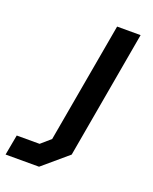

<svg xmlns="http://www.w3.org/2000/svg" viewBox="-279 -574 691 868"><g transform="rotate(20 66.0 -140.0)"><path d="M-126 120H-16L30 80L132 -498H245L137 116L17 218H-144Z"/></g></svg>

Font: Chakra Petch SemiBold
Style: Italic
Weight: 600
Italic angle: -10°
Designer: Katatrad Aksorn Co.,Ltd.
Foundry: Cadson Demak Co.,Ltd.
Version: Version 1.000; ttfautohint (v1.6)